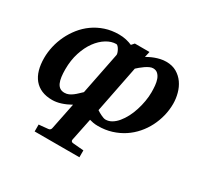

<svg xmlns="http://www.w3.org/2000/svg" viewBox="-151 -688 1136 1094"><g transform="rotate(30 417.0 -140.5)"><path d="M662.1 -307.1Q662.1 -328.1 660.2 -349.9Q658.2 -371.6 651.9 -389.4Q645.5 -407.2 633.5 -418.7Q621.6 -430.2 602.1 -430.2Q591.3 -430.2 578.9 -424.3Q566.4 -418.5 554 -409.9Q541.5 -401.4 530.5 -392.1Q519.5 -382.8 512.2 -376L451.2 -67.9Q457 -64 464.8 -59.3Q472.7 -54.7 481 -50.8Q489.3 -46.9 497.3 -43.9Q505.4 -41 512.2 -41Q533.2 -41 552.5 -52.5Q571.8 -64 588.4 -84Q605 -104 618.7 -130.1Q632.3 -156.2 641.8 -186Q651.4 -215.8 656.7 -246.8Q662.1 -277.8 662.1 -307.1ZM196.8 173.8Q203.6 173.3 213.9 172.4Q224.1 171.4 233.9 170.4Q245.6 168.9 257.8 168Q272 166.5 274.9 151.9L310.1 -22Q279.8 -4.9 250 4.6Q220.2 14.2 192.9 14.2Q152.8 14.2 123 1.5Q93.3 -11.2 73.5 -35.2Q53.7 -59.1 43.9 -93.5Q34.2 -127.9 34.2 -170.9Q34.2 -208.5 43 -247.3Q51.8 -286.1 69.3 -322.8Q86.9 -359.4 112.5 -391.6Q138.2 -423.8 172.1 -448Q206.1 -472.2 247.6 -486.1Q289.1 -500 337.9 -500Q362.8 -500 385.3 -494.9Q407.7 -489.7 424.8 -481.9L440.9 -500H537.1L528.8 -462.9Q536.6 -467.3 549.1 -473.6Q561.5 -480 577.1 -485.8Q592.8 -491.7 610.8 -495.8Q628.9 -500 648.9 -500Q688.5 -500 717.3 -483.2Q746.1 -466.3 764.9 -439.5Q783.7 -412.6 792.7 -378.9Q801.8 -345.2 801.8 -311Q801.8 -271 792 -231.4Q782.2 -191.9 763.9 -156Q745.6 -120.1 718.8 -89.4Q691.9 -58.6 657.7 -36.1Q623.5 -13.7 582 -0.7Q540.5 12.2 493.2 12.2Q474.6 12.2 460.7 9.5Q446.8 6.8 437 3.9L406.7 151.9Q405.3 158.7 409.4 163.3Q413.6 168 421.9 168Q428.7 168.5 439 169.4Q447.8 170.4 460.7 171.4Q473.6 172.4 491.2 173.8V219.2H196.8ZM382.8 -390.1Q384.3 -395 381.3 -404.3Q378.4 -413.6 373.5 -422.6Q368.7 -431.6 362.5 -438.2Q356.4 -444.8 351.1 -444.8Q319.3 -444.8 287.1 -425Q254.9 -405.3 229 -369.9Q203.1 -334.5 187 -284.7Q170.9 -234.9 170.9 -174.8Q170.9 -147.9 173.8 -126Q176.8 -104 183.6 -88.6Q190.4 -73.2 202.4 -64.7Q214.4 -56.2 232.9 -56.2Q248 -56.2 261 -62Q273.9 -67.9 285.4 -76.7Q296.9 -85.4 307.4 -95.7Q317.9 -106 328.1 -115.2Z"/></g></svg>

Font: Charis SIL Phon
Style: Bold Italic
Weight: 700
Italic angle: -11°
Foundry: SIL International
Version: Version 5.000